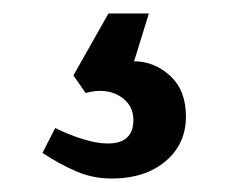

<svg xmlns="http://www.w3.org/2000/svg" viewBox="-20 -20 362 285"><path d="M89 92 141 0H201L179 71Q209 71 232.5 92.5Q256 114 256 153Q256 194 225.5 219.5Q195 245 146 245Q118 245 93.5 234.5Q69 224 43 207L62 170Q82 180 103 186.5Q124 193 140 193Q178 193 178 158Q178 135 157.5 122.5Q137 110 107 118Z"/></svg>

Font: Buenard
Style: Regular
Weight: 400
Version: Version 2.000